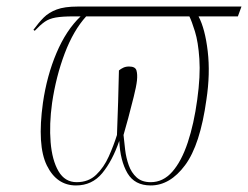

<svg xmlns="http://www.w3.org/2000/svg" viewBox="-20 -556 757 586"><path d="M86 -462 82 -465Q98 -487 113.5 -502.5Q129 -518 153 -527Q177 -536 217 -536H717L706 -506H586Q606 -468 614 -399.5Q622 -331 610 -252Q591 -114 545 -52Q499 10 440 10Q391 10 369 -27.5Q347 -65 344 -126Q323 -65 292 -27.5Q261 10 212 10Q153 10 123 -51Q93 -112 111 -242Q123 -325 152.5 -394.5Q182 -464 226 -506H204Q170 -506 150 -502.5Q130 -499 116.5 -489.5Q103 -480 86 -462ZM440 0Q478 0 506 -32Q534 -64 553 -121Q572 -178 582 -252Q592 -324 588.5 -376Q585 -428 575 -460Q565 -492 558 -506H243Q204 -463 177.5 -393Q151 -323 139 -242Q130 -177 134.5 -122Q139 -67 158.5 -33.5Q178 0 214 0Q250 0 273.5 -22.5Q297 -45 312 -78.5Q327 -112 337 -144Q339 -200 340.5 -244.5Q342 -289 343 -341Q349 -346 356.5 -349.5Q364 -353 374 -353Q393 -353 396.5 -341Q400 -329 398 -310Q396 -292 388 -260Q380 -228 371.5 -196Q363 -164 357 -144Q359 -123 362 -98.5Q365 -74 373 -51.5Q381 -29 397 -14.5Q413 0 440 0Z"/></svg>

Font: Noto Serif Display ExtraCondensed Thin
Style: Italic
Weight: 100
Width: 2
Italic angle: -12°
Designer: Monotype Design Team
Foundry: Monotype Imaging Inc.
Version: Version 2.009